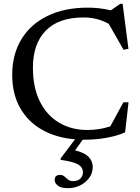

<svg xmlns="http://www.w3.org/2000/svg" viewBox="-20 -721 735 1006"><path d="M336.5 265Q300 265 283.2 251.8Q266.5 238.5 266.5 222Q266.5 195.5 294 195.5Q308.5 195.5 317.5 203.5Q326.5 211.5 336.5 219.8Q346.5 228 363.5 228Q386 228 400.2 215.5Q414.5 203 414.5 181.5Q414.5 156 389.8 141Q365 126 298 116.5V108.5L373 9Q272.5 0.5 198.8 -42Q125 -84.5 84.5 -157Q44 -229.5 44 -329Q44 -435 91.5 -514.2Q139 -593.5 228 -637.2Q317 -681 441 -681Q469.5 -681 497 -678Q524.5 -675 561 -667L610 -701H622.5L653 -465.5L627.5 -460L549.5 -596.5Q514 -615 483.2 -622.2Q452.5 -629.5 417.5 -629.5Q287 -629.5 219.8 -560.5Q152.5 -491.5 152.5 -367Q152.5 -261 189.5 -188Q226.5 -115 290.8 -77.5Q355 -40 436.5 -40Q468.5 -40 498 -44.5Q527.5 -49 558 -59L626.5 -185H653.5L635.5 -27.5Q598.5 -10.5 542.2 0.2Q486 11 422.5 11Q418 11 413.5 11L373.5 66.5Q426.5 80.5 446.2 103Q466 125.5 466 153.5Q466 185 448 210.2Q430 235.5 400.5 250.2Q371 265 336.5 265Z"/></svg>

Font: Newsreader Text Medium
Style: Regular
Weight: 500
Designer: Hugues Gentile
Foundry: Production Type
Version: Version 1.002